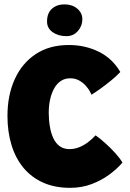

<svg xmlns="http://www.w3.org/2000/svg" viewBox="-20 -874 608 900"><path d="M554 -112Q529 -82.5 492.2 -55.5Q455.5 -28.5 409.2 -11Q363 6.5 309 6.5Q237 6.5 182.2 -18Q127.5 -42.5 90.2 -87.2Q53 -132 34 -194Q15 -256 15 -330.5Q15 -427 48.8 -502Q82.5 -577 146.8 -620Q211 -663 303 -663Q378.5 -663 442.5 -631.8Q506.5 -600.5 544 -536.5Q528.5 -520 503.8 -499.2Q479 -478.5 453.2 -460Q427.5 -441.5 409 -430Q407.5 -434.5 400.5 -447Q393.5 -459.5 381 -473.2Q368.5 -487 350.5 -497Q332.5 -507 309 -507Q284 -507 265.2 -494.5Q246.5 -482 234 -459.8Q221.5 -437.5 215 -408.2Q208.5 -379 208.5 -345.5Q208.5 -311.5 213.8 -280.5Q219 -249.5 230.2 -225.8Q241.5 -202 260.2 -188.5Q279 -175 306 -175Q328 -175 349.5 -183.2Q371 -191.5 390.8 -206Q410.5 -220.5 428 -239.5Q448.5 -225.5 473.2 -203.2Q498 -181 519.8 -157Q541.5 -133 554 -112ZM282 -853.5Q318.5 -853.5 342.2 -833.5Q366 -813.5 366 -783.5Q366 -752.5 345 -728.5Q324 -704.5 291.5 -704.5Q253.5 -704.5 227 -723Q200.5 -741.5 200.5 -773Q200.5 -812.5 223.5 -833Q246.5 -853.5 282 -853.5Z"/></svg>

Font: Grandstander Thin ExtraBold
Style: Regular
Weight: 800
Version: Version 1.200